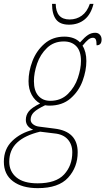

<svg xmlns="http://www.w3.org/2000/svg" viewBox="-65 -736 547 996"><path d="M-45 103Q-45 37 -1.5 -5Q42 -47 107 -63Q69 -79 69 -114Q69 -139 84.5 -158.5Q100 -178 143 -199Q116 -214 99.5 -244Q83 -274 83 -315Q83 -366 103.5 -419.5Q124 -473 166 -509.5Q208 -546 269 -546Q294 -546 315 -538.5Q336 -531 350 -516Q375 -544 392 -555Q409 -566 429 -566Q444 -566 453 -556Q462 -546 462 -531Q462 -501 436 -501Q436 -524 431.5 -532Q427 -540 417 -540Q405 -540 393.5 -531Q382 -522 363 -499Q383 -468 383 -419Q383 -370 363.5 -316.5Q344 -263 301 -225.5Q258 -188 191 -188Q181 -188 169 -190Q127 -170 110.5 -153.5Q94 -137 94 -115Q94 -101 107 -91Q120 -81 139 -79L217 -69Q338 -55 338 54Q338 131 288.5 185.5Q239 240 131 240Q50 240 2.5 204.5Q-45 169 -45 103ZM355 -420Q355 -471 331 -496Q307 -521 266 -521Q214 -521 179 -487.5Q144 -454 127.5 -406Q111 -358 111 -315Q111 -265 134 -239Q157 -213 196 -213Q251 -213 287 -248.5Q323 -284 339 -332Q355 -380 355 -420ZM310 54Q310 13 286 -13.5Q262 -40 216 -44L143 -53Q64 -34 23.5 4Q-17 42 -17 103Q-17 153 20 184Q57 215 130 215Q225 215 267.5 169Q310 123 310 54ZM205 -716H224Q225 -635 296 -635Q332 -635 359.5 -655Q387 -675 401 -716H420Q407 -662 374 -635Q341 -608 293 -608Q246 -608 225.5 -635.5Q205 -663 205 -716Z"/></svg>

Font: Noto Serif NarrowThin
Style: Italic
Weight: 250
Width: 4
Italic angle: -12°
Designer: Monotype Design Team
Foundry: Monotype Imaging Inc.
Version: Version 1.001